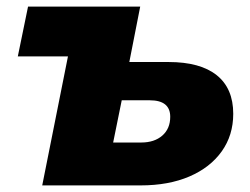

<svg xmlns="http://www.w3.org/2000/svg" viewBox="-20 -562 758 582"><path d="M491 -374Q587 -374 637 -334Q687 -294 687 -217Q687 -152 652 -103Q617 -54 554 -27Q491 0 406 0H108L186 -391H34L65 -542H405L372 -374ZM408 -130Q448 -130 472 -151Q496 -172 496 -208Q496 -258 434 -258H349L323 -130Z"/></svg>

Font: Montserrat ExtraBold
Style: Italic
Weight: 800
Italic angle: -11.3°
Designer: Julieta Ulanovsky
Foundry: Julieta Ulanovsky
Version: Version 9.000; ttfautohint (v1.8.4.7-5d5b)